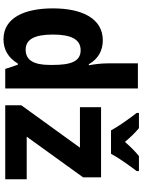

<svg xmlns="http://www.w3.org/2000/svg" viewBox="122 -928 816 1100"><g transform="rotate(90 530.0 -378.0)"><path d="M727 -606H861C883 -648 931 -715 960 -753V-766H874C847 -744 824 -721 793 -686C765 -719 739 -746 714 -766H627V-753C657 -715 706 -646 727 -606ZM205 10C264 10 311 -17 344 -72H351L375 0H487V-760H343V-589C343 -554 347 -515 354 -479H348C317 -534 268 -559 211 -559C87 -559 28 -442 28 -273C28 -112 81 10 205 10ZM583 0H1007V-123H763L996 -446V-549H594V-428H826L583 -92ZM265 -117C207 -117 178 -165 178 -273C178 -375 204 -432 268 -432C333 -432 352 -374 352 -272V-256C352 -164 325 -117 265 -117Z"/></g></svg>

Font: Noto Sans Mono Condensed ExtraBold
Style: Regular
Weight: 800
Width: 3
Designer: Monotype Design Team
Foundry: Monotype Imaging Inc.
Version: Version 2.014